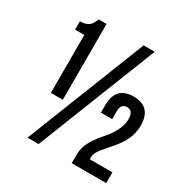

<svg xmlns="http://www.w3.org/2000/svg" viewBox="-160 -837 948 974"><g transform="rotate(30 313.5 -350.0)"><path d="M65 -644Q101 -644 120 -661Q132 -672 143 -700H189V-256H119V-595H65ZM406 -700H471L195 0H130ZM491 -387Q455 -387 455 -343V-296H389V-339Q389 -450 493 -450Q597 -450 597 -339Q597 -290 573 -245Q557 -215 523 -176L509 -160L497 -146Q482 -130 475 -119Q454 -89 459 -63H591V0H389V-54Q389 -119 458 -196Q527 -273 527 -337Q527 -387 491 -387Z"/></g></svg>

Font: Adderley Bold
Style: Regular
Weight: 700
Designer: gorohovskiy
Version: Version 1.003 November 13, 2017